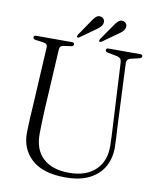

<svg xmlns="http://www.w3.org/2000/svg" viewBox="-94 -934 833 1020"><g transform="rotate(10 322.5 -423.5)"><path d="M531 -290 512.5 -639Q511.5 -651.5 505.8 -658.2Q500 -665 485.5 -668.5L436 -678Q423.5 -680.5 423.5 -689.5Q423.5 -700 435.5 -700H608Q620 -700 620 -689.5Q620 -681 606 -677.5L563.5 -667.5Q538.5 -662 540 -638L555.5 -293Q557 -267 558.5 -242Q560 -217 560.5 -191Q561.5 -132.5 536.2 -86Q511 -39.5 459.2 -12.8Q407.5 14 329 14Q207 14 146.2 -41.8Q85.5 -97.5 87 -186Q87.5 -201 88.2 -224.8Q89 -248.5 90.2 -273.2Q91.5 -298 93 -316L111.5 -649.5Q112.5 -668.5 91.5 -672L46.5 -678Q33 -680.5 33 -689.5Q33 -700 45.5 -700H239.5Q252 -700 252 -689.5Q252 -680.5 239 -678L196.5 -672Q178 -669 177 -649.5L158.5 -319Q156.5 -281 155.8 -250Q155 -219 154.5 -194.5Q153 -106 202.8 -59.8Q252.5 -13.5 343.5 -13.5Q435 -13.5 485.8 -61.8Q536.5 -110 535 -193.5Q534.5 -223 533.2 -246.5Q532 -270 531 -290ZM317 -823Q329 -842 340.5 -852.8Q352 -863.5 366.5 -860Q377.5 -858 383.5 -849Q389.5 -840 387 -828.5Q384.5 -816 375.2 -806.8Q366 -797.5 353 -788.5L273.5 -732Q266 -726.5 261 -731.5Q258 -735.5 263.5 -744.5ZM437.5 -820.5Q450 -839.5 461.5 -850.2Q473 -861 487.5 -857.5Q498.5 -855 504.5 -846Q510.5 -837 508 -825.5Q505 -813 495.5 -803.8Q486 -794.5 473 -786L393.5 -729.5Q385.5 -724.5 381 -729Q378 -733.5 383.5 -742.5Z"/></g></svg>

Font: Fraunces 144pt S050 Light
Style: Regular
Weight: 300
Version: Version 1.000; ttfautohint (v1.8.3)